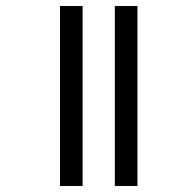

<svg xmlns="http://www.w3.org/2000/svg" viewBox="-20 -617 578 637"><path d="M361 0H436V-597H361ZM179 0H254V-597H179Z"/></svg>

Font: Noto Sans Gujarati ExtraCondensed
Style: Regular
Weight: 400
Width: 2
Designer: Jelle Bosma - Monotype Design Team, Universal Thirst
Foundry: Monotype Imaging Inc.
Version: Version 2.106